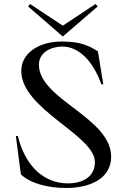

<svg xmlns="http://www.w3.org/2000/svg" viewBox="-20 -922 628 957"><path d="M310 15C426 15 534 -30 534 -141C534 -336 174 -427 174 -599C174 -664 239 -690 291 -690C367 -690 441 -626 485 -502H495L468 -666C421 -696 378 -715 288 -715C168 -715 86 -653 86 -569C86 -376 453 -249 453 -114C453 -41 393 -8 318 -8C204 -8 107 -88 69 -244H59L84 -53C130 -9 215 15 310 15ZM120 -890 293 -740 467 -890 456 -902 293 -794 130 -902Z"/></svg>

Font: Sprat
Style: Regular
Weight: 400
Designer: Ethan Nakache
Foundry: Collletttivo
Version: Version 2.000;Glyphs 3.2 (3217)